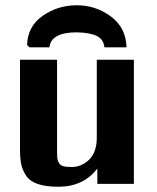

<svg xmlns="http://www.w3.org/2000/svg" viewBox="-20 -699 597 730"><path d="M92 -519 83 -528Q85 -599 142.5 -639Q200 -679 272 -679Q344 -679 401.5 -636.5Q459 -594 461 -519H377Q374 -549 348.5 -562Q323 -575 272 -576Q174 -576 168 -519ZM56 -134V-472H197V-125Q197 -105 198 -96.5Q199 -88 204.5 -79Q210 -70 221 -67Q232 -64 252 -64Q290 -64 319 -92Q348 -120 348 -177V-472H489V0H350V-58Q297 11 202 11Q154 11 123.5 0.5Q93 -10 79 -31.5Q65 -53 60.5 -75.5Q56 -98 56 -134Z"/></svg>

Font: Coval
Style: Heavy
Weight: 900
Foundry: Context Ltd
Version: Version 001.000